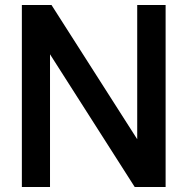

<svg xmlns="http://www.w3.org/2000/svg" viewBox="-20 -744 762 764"><path d="M639 -724V0H516L179 -528V0H67V-724H185L526 -190V-724Z"/></svg>

Font: Ekushey Amar Bangla
Style: Bold
Weight: 700
Designer: Al Mamun Sumon
Foundry: Al Mamun Sumon
Version: Version 1.0